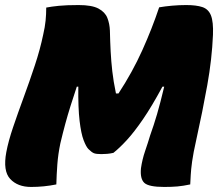

<svg xmlns="http://www.w3.org/2000/svg" viewBox="-37 -730 863 760"><path d="M186 0Q137 10 86 10Q33 10 3.5 -21.5Q-26 -53 -12 -128Q-4 -171 15 -227Q34 -283 57 -345.5Q80 -408 101 -471.5Q122 -535 134 -593Q141 -623 143.5 -648.5Q146 -674 146 -700Q166 -704 196 -707Q226 -710 274 -710Q327 -710 353 -696Q379 -682 388 -659Q397 -636 398 -609Q399 -565 401 -526.5Q403 -488 407.5 -448Q412 -408 422 -360H432Q487 -444 526 -530.5Q565 -617 593 -701Q616 -705 644 -707.5Q672 -710 700 -710Q740 -710 764 -702Q788 -694 798 -669Q808 -644 806 -592Q802 -496 783.5 -393Q765 -290 740 -177Q728 -124 723.5 -91Q719 -58 718 -37.5Q717 -17 716 0Q688 6 665.5 8Q643 10 613 10Q552 10 534.5 -6Q517 -22 521 -64Q526 -99 537.5 -132.5Q549 -166 557 -193Q572 -235 584.5 -277.5Q597 -320 613 -387H606Q564 -309 529 -258Q494 -207 465 -175.5Q436 -144 412 -125Q399 -122 387 -121Q375 -120 364 -120Q344 -120 335 -123.5Q326 -127 313 -140Q304 -149 294 -175Q284 -201 278 -252Q272 -303 273 -387H267Q253 -345 242 -310Q231 -275 221.5 -240Q212 -205 202 -163Q193 -120 190 -79.5Q187 -39 186 0Z"/></svg>

Font: Recursive Sn Csl St XBk
Style: Italic
Weight: 1000
Italic angle: -15°
Version: Version 1.085;hotconv 1.1.0;makeotfexe 2.6.0; ttfautohint (v